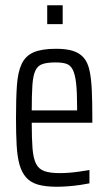

<svg xmlns="http://www.w3.org/2000/svg" viewBox="-20 -704 413 732"><path d="M197 8Q154 8 125.5 0Q97 -8 80 -27Q63 -46 54.5 -76Q46 -106 43.5 -150Q41 -194 41 -254Q41 -328 44.5 -378.5Q48 -429 62.5 -460Q77 -491 108 -504.5Q139 -518 194 -518Q234 -518 259.5 -509.5Q285 -501 300 -483Q315 -465 321.5 -434.5Q328 -404 330 -359.5Q332 -315 332 -256V-236H101Q101 -176 104 -138Q107 -100 117.5 -79.5Q128 -59 149.5 -51.5Q171 -44 208 -44Q225 -44 244.5 -45.5Q264 -47 284 -50Q304 -53 321 -56V-5Q307 -2 286.5 1Q266 4 242.5 6Q219 8 197 8ZM274 -262V-296Q274 -354 270 -388Q266 -422 257 -439Q248 -456 232.5 -461Q217 -466 192 -466Q161 -466 142.5 -460Q124 -454 115 -435Q106 -416 103.5 -379.5Q101 -343 101 -283H293ZM160 -612V-684H219V-612Z"/></svg>

Font: Saira ExtraCondensed
Style: Regular
Weight: 400
Width: 2
Designer: Hector Gatti with collaboration of the Omnibus-Type team
Foundry: Omnibus-Type
Version: Version 1.101